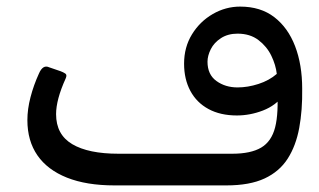

<svg xmlns="http://www.w3.org/2000/svg" viewBox="-20 -560 967 582"><path d="M327 2Q242 2 183 -21.5Q124 -45 93.5 -89Q63 -133 63 -196Q63 -229 72.5 -265.5Q82 -302 98 -337Q110 -365 129 -356L164 -344Q172 -341 178 -337Q184 -333 179 -322Q150 -258 150 -214Q150 -152 199 -123Q248 -94 339 -94H465V2ZM461 2Q446 2 441.5 -3.5Q437 -9 437 -16Q437 -23 437 -28V-69Q437 -85 441 -89.5Q445 -94 461 -94H684Q740 -94 771.5 -112.5Q803 -131 814 -174Q825 -217 820 -293L840 -272Q816 -240 777 -225Q738 -210 698 -210Q648 -210 612 -229.5Q576 -249 557 -284.5Q538 -320 538 -367Q538 -417 562 -456Q586 -495 625 -517.5Q664 -540 708 -540Q770 -540 811.5 -508Q853 -476 874.5 -420Q896 -364 896 -291Q897 -226 887 -172Q877 -118 852 -79Q827 -40 782 -19Q737 2 666 2ZM700 -295Q731 -295 763.5 -305.5Q796 -316 819 -336Q816 -363 802.5 -391Q789 -419 763.5 -438.5Q738 -458 700 -458Q671 -458 650 -444.5Q629 -431 619 -411Q609 -391 609 -373Q609 -334 636 -314.5Q663 -295 700 -295Z"/></svg>

Font: Rubik
Style: Italic
Weight: 400
Italic angle: -12°
Designer: Hubert and Fischer
Foundry: Hubert and Fischer
Version: Version 2.300;gftools[0.9.30]